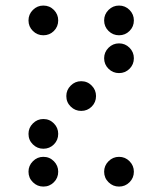

<svg xmlns="http://www.w3.org/2000/svg" viewBox="-20 -689 587 694"><path d="M190.4 -615.2Q190.4 -592.8 174.8 -577.1Q159.2 -561.5 136.7 -561.5Q114.7 -561.5 98.9 -577.1Q83 -592.8 83 -615.2Q83 -637.2 98.9 -653.1Q114.7 -668.9 136.7 -668.9Q159.2 -668.9 174.8 -653.1Q190.4 -637.2 190.4 -615.2ZM463.9 -615.2Q463.9 -592.8 448.2 -577.1Q432.6 -561.5 410.2 -561.5Q388.2 -561.5 372.3 -577.1Q356.4 -592.8 356.4 -615.2Q356.4 -637.2 372.3 -653.1Q388.2 -668.9 410.2 -668.9Q432.6 -668.9 448.2 -653.1Q463.9 -637.2 463.9 -615.2ZM463.9 -478.5Q463.9 -456.1 448.2 -440.4Q432.6 -424.8 410.2 -424.8Q388.2 -424.8 372.3 -440.4Q356.4 -456.1 356.4 -478.5Q356.4 -500.5 372.3 -516.4Q388.2 -532.2 410.2 -532.2Q432.6 -532.2 448.2 -516.4Q463.9 -500.5 463.9 -478.5ZM327.1 -341.8Q327.1 -319.3 311.5 -303.7Q295.9 -288.1 273.4 -288.1Q251.5 -288.1 235.6 -303.7Q219.7 -319.3 219.7 -341.8Q219.7 -363.8 235.6 -379.6Q251.5 -395.5 273.4 -395.5Q295.9 -395.5 311.5 -379.6Q327.1 -363.8 327.1 -341.8ZM190.4 -205.1Q190.4 -182.6 174.8 -167Q159.2 -151.4 136.7 -151.4Q114.7 -151.4 98.9 -167Q83 -182.6 83 -205.1Q83 -227.1 98.9 -242.9Q114.7 -258.8 136.7 -258.8Q159.2 -258.8 174.8 -242.9Q190.4 -227.1 190.4 -205.1ZM190.4 -68.4Q190.4 -45.9 174.8 -30.3Q159.2 -14.6 136.7 -14.6Q114.7 -14.6 98.9 -30.3Q83 -45.9 83 -68.4Q83 -90.3 98.9 -106.2Q114.7 -122.1 136.7 -122.1Q159.2 -122.1 174.8 -106.2Q190.4 -90.3 190.4 -68.4ZM463.9 -68.4Q463.9 -45.9 448.2 -30.3Q432.6 -14.6 410.2 -14.6Q388.2 -14.6 372.3 -30.3Q356.4 -45.9 356.4 -68.4Q356.4 -90.3 372.3 -106.2Q388.2 -122.1 410.2 -122.1Q432.6 -122.1 448.2 -106.2Q463.9 -90.3 463.9 -68.4Z"/></svg>

Font: DatDot
Style: Regular
Weight: 400
Designer: GGBot
Version: 1.00